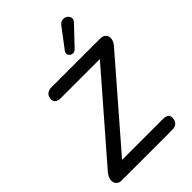

<svg xmlns="http://www.w3.org/2000/svg" viewBox="-272 -1061 1172 1172"><g transform="rotate(-45 314.5 -474.5)"><path d="M59 0Q42 0 31 -8.5Q20 -17 16.5 -31Q13 -45 18.5 -63Q24 -81 41 -100L521 -653L523 -618H152Q130 -618 118 -627.5Q106 -637 106 -654Q106 -679 120.5 -692Q135 -705 158 -705H579Q600 -705 612 -696.5Q624 -688 627.5 -674Q631 -660 625 -642.5Q619 -625 602 -607L121 -52L119 -87H505Q527 -87 539 -78.5Q551 -70 551 -52Q551 -27 537 -13.5Q523 0 499 0ZM425 -770Q414 -759 401.5 -758.5Q389 -758 380 -765Q371 -772 369 -783.5Q367 -795 376 -806L469 -929Q480 -944 494 -947.5Q508 -951 520 -947Q532 -943 540 -933.5Q548 -924 547.5 -911Q547 -898 534 -885Z"/></g></svg>

Font: Nunito ExtraLight SemiBold
Style: Italic
Weight: 600
Italic angle: -9°
Version: Version 3.602